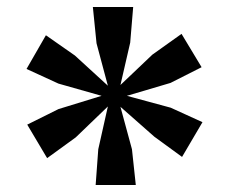

<svg xmlns="http://www.w3.org/2000/svg" viewBox="-20 -857 656 550"><path d="M254 -327 261.5 -429.5 289 -552 197 -463.5 115 -404 58 -500 147.5 -544.5 271 -582.5 147.5 -617.5 56 -659.5 111.5 -756 194.5 -698 289 -611.5 256.5 -733 246 -837H361.5L353 -735L325 -613.5L416.5 -700.5L500 -760L557.5 -664.5L468.5 -619.5L343.5 -582.5L469 -548.5L560 -507L501.5 -407.5L422 -465.5L325 -551L358 -429.5L369 -327Z"/></svg>

Font: Merriweather 48pt ExtraBold
Style: Regular
Weight: 800
Version: Version 2.100